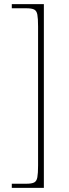

<svg xmlns="http://www.w3.org/2000/svg" viewBox="-20 -780 332 928"><path d="M37 128V108H108Q133 108 145 102Q157 96 160.5 77Q164 58 164 20V-652Q164 -691 160.5 -709.5Q157 -728 145 -734Q133 -740 108 -740H37V-760H192V128Z"/></svg>

Font: Noto Serif Thin
Style: Regular
Weight: 100
Designer: Monotype Design Team
Foundry: Monotype Imaging Inc.
Version: Version 2.015